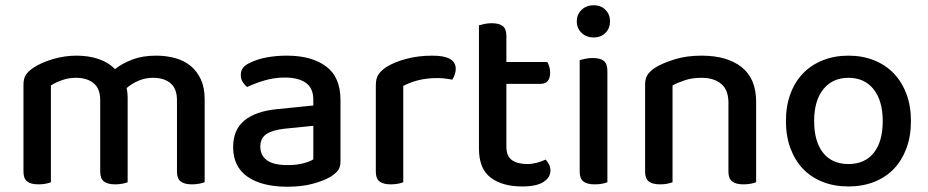

<svg xmlns="http://www.w3.org/2000/svg" viewBox="-20 -693 3518 728"><path d="M651 -313Q651 -357 626.5 -377.5Q602 -398 560 -398Q532 -398 506.5 -387.5Q481 -377 460 -359Q462 -351 463 -342Q464 -333 464 -324V-2Q457 1 444 3.5Q431 6 417 6Q388 6 374 -5Q360 -16 360 -42V-313Q360 -357 335 -377.5Q310 -398 268 -398Q240 -398 215 -389Q190 -380 173 -369V-2Q166 1 153.5 3.5Q141 6 126 6Q97 6 83 -5Q69 -16 69 -42V-372Q69 -395 78 -409Q87 -423 108 -437Q137 -456 181 -469Q225 -482 270 -482Q317 -482 354.5 -469Q392 -456 416 -431Q444 -453 482.5 -467.5Q521 -482 572 -482Q611 -482 645 -472.5Q679 -463 703.5 -442.5Q728 -422 742 -391Q756 -360 756 -317V-2Q748 1 735.5 3.5Q723 6 708 6Q679 6 665 -5Q651 -16 651 -42V-313Z M1070 -67Q1105 -67 1131 -74Q1157 -81 1168 -89V-216L1059 -205Q1013 -200 990 -184.5Q967 -169 967 -137Q967 -104 992 -85.5Q1017 -67 1070 -67ZM1068 -482Q1161 -482 1216 -441.5Q1271 -401 1271 -314V-81Q1271 -58 1260.5 -45.5Q1250 -33 1232 -22Q1206 -7 1165 4Q1124 15 1070 15Q973 15 918.5 -23Q864 -61 864 -135Q864 -201 906.5 -236Q949 -271 1029 -279L1168 -293V-315Q1168 -359 1139.5 -379Q1111 -399 1060 -399Q1020 -399 983 -388Q946 -377 917 -363Q907 -371 900 -382.5Q893 -394 893 -408Q893 -425 901.5 -436Q910 -447 928 -455Q956 -469 992 -475.5Q1028 -482 1068 -482Z M1509 -2Q1502 1 1489.5 3.5Q1477 6 1462 6Q1433 6 1419 -5Q1405 -16 1405 -42V-370Q1405 -395 1415 -410.5Q1425 -426 1447 -440Q1476 -458 1521 -470Q1566 -482 1620 -482Q1708 -482 1708 -432Q1708 -420 1704 -409.5Q1700 -399 1695 -391Q1685 -393 1670 -395Q1655 -397 1638 -397Q1598 -397 1565 -388.5Q1532 -380 1509 -367Z M1900 -137Q1900 -101 1921 -86Q1942 -71 1980 -71Q1997 -71 2016 -76Q2035 -81 2049 -88Q2056 -80 2061.5 -70Q2067 -60 2067 -46Q2067 -20 2040.5 -3Q2014 14 1960 14Q1885 14 1840.5 -19.5Q1796 -53 1796 -130V-597Q1803 -599 1816 -602Q1829 -605 1844 -605Q1873 -605 1886.5 -594Q1900 -583 1900 -557V-458H2055Q2059 -452 2062.5 -441Q2066 -430 2066 -418Q2066 -375 2029 -375H1900V-137Z M2283 -2Q2276 1 2263.5 3.5Q2251 6 2235 6Q2206 6 2192 -5Q2178 -16 2178 -42V-465Q2186 -467 2198.5 -470Q2211 -473 2227 -473Q2256 -473 2269.5 -462Q2283 -451 2283 -424ZM2167 -612Q2167 -638 2185 -655.5Q2203 -673 2231 -673Q2259 -673 2276 -655.5Q2293 -638 2293 -612Q2293 -586 2276 -568.5Q2259 -551 2231 -551Q2203 -551 2185 -568.5Q2167 -586 2167 -612Z M2742 -303Q2742 -352 2714.5 -375Q2687 -398 2640 -398Q2605 -398 2577.5 -389Q2550 -380 2530 -369V-2Q2523 1 2510.5 3.5Q2498 6 2483 6Q2454 6 2440 -5Q2426 -16 2426 -42V-372Q2426 -395 2435 -409Q2444 -423 2465 -437Q2493 -454 2538 -468Q2583 -482 2640 -482Q2737 -482 2792 -438.5Q2847 -395 2847 -307V-2Q2840 1 2827 3.5Q2814 6 2799 6Q2770 6 2756 -5Q2742 -16 2742 -42V-303Z M3434 -234Q3434 -177 3417 -131Q3400 -85 3369.5 -53Q3339 -21 3295 -3.5Q3251 14 3197 14Q3143 14 3099 -3.5Q3055 -21 3024.5 -53Q2994 -85 2977 -131Q2960 -177 2960 -234Q2960 -291 2977 -337Q2994 -383 3025 -415Q3056 -447 3100 -464.5Q3144 -482 3197 -482Q3250 -482 3294 -464.5Q3338 -447 3369 -414.5Q3400 -382 3417 -336.5Q3434 -291 3434 -234ZM3197 -398Q3137 -398 3102 -355Q3067 -312 3067 -234Q3067 -156 3101 -113.5Q3135 -71 3197 -71Q3259 -71 3293 -113.5Q3327 -156 3327 -234Q3327 -311 3292.5 -354.5Q3258 -398 3197 -398Z"/></svg>

Font: Baloo Bhaina 2 Medium
Style: Regular
Weight: 500
Designer: Yesha Goshar, Manish Minz, Shuchita Grover and Ek Type
Foundry: Ek Type
Version: Version 1.640;hotconv 1.0.111;makeotfexe 2.5.65597; ttfautoh